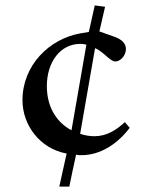

<svg xmlns="http://www.w3.org/2000/svg" viewBox="-20 -617 561 709"><path d="M441 -166C409 -136 373 -114 329 -114C311 -114 293 -117 276 -123L331 -439C359 -429 386 -390 406 -390C425 -390 445 -412 445 -436C445 -457 429 -471 406 -480L347 -501L368 -592L330 -597L308 -499L278 -494C162 -474 63 -376 63 -247C63 -154 128 -68 226 -50L199 72H236C244 33 252 -6 261 -46C266 -44 274 -44 281 -44C352 -44 415 -87 459 -145ZM244 -136C196 -161 153 -214 153 -299C153 -387 202 -455 277 -455C285 -455 292 -454 299 -452Z"/></svg>

Font: Sibila
Style: Regular
Weight: 400
Designer: Stefan Peev
Foundry: Context Ltd
Version: Version 1.000